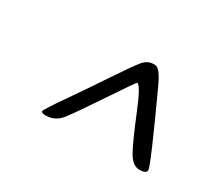

<svg xmlns="http://www.w3.org/2000/svg" viewBox="-66 -812 677 588"><g transform="rotate(30 272.0 -518.0)"><path d="M337.4 -668.9H343.3Q359.9 -668.9 382.3 -620.6Q486.3 -395 486.3 -379.4Q486.3 -366.7 461.9 -366.7Q437.5 -366.7 419.7 -398.2Q401.9 -429.7 368.4 -512Q335 -594.2 323.2 -594.2Q320.8 -594.2 263.7 -508.5Q206.5 -422.9 185.1 -395Q163.6 -367.2 130.4 -367.2Q114.3 -367.2 114.3 -373.3Q114.3 -379.4 157.5 -441.4Q200.7 -503.4 242.4 -566.2Q284.2 -628.9 300.3 -648.9Q316.4 -668.9 337.4 -668.9Z"/></g></svg>

Font: Averia Sans Libre Light
Style: Italic
Weight: 300
Italic angle: -8.5°
Version: Version 1.002